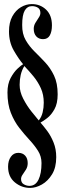

<svg xmlns="http://www.w3.org/2000/svg" viewBox="-20 -730 322 939"><path d="M127.5 189Q85.5 189 52.5 161.8Q19.5 134.5 19.5 85Q19.5 56 33 36.8Q46.5 17.5 69.5 17.5Q90.5 17.5 103 31Q115.5 44.5 115.5 68Q115.5 85.5 107.2 99Q99 112.5 91 123.5Q83 134.5 83 145.5Q83 163.5 96.2 171.2Q109.5 179 124 179Q153.5 179 168.2 148.8Q183 118.5 183 67.5Q183 34.5 166 7.8Q149 -19 124.2 -45.8Q99.5 -72.5 74.8 -104Q50 -135.5 33.2 -177.8Q16.5 -220 16.5 -278Q16.5 -319.5 32.2 -348.8Q48 -378 66.5 -395Q85 -412 93 -416Q71 -442 47.5 -482.8Q24 -523.5 24 -576.5Q24 -620 40.2 -649.8Q56.5 -679.5 82.2 -694.8Q108 -710 135.5 -710Q177 -710 205.5 -682.8Q234 -655.5 234 -606Q234 -576 223.8 -557.2Q213.5 -538.5 190.5 -538.5Q170 -538.5 157.5 -552Q145 -565.5 145 -589Q145 -604.5 153 -618Q161 -631.5 169.2 -643.5Q177.5 -655.5 177.5 -666.5Q177.5 -684.5 165.5 -692.2Q153.5 -700 136.5 -700Q113.5 -700 101 -678.5Q88.5 -657 88.5 -608Q88 -564 105.8 -533.5Q123.5 -503 149.2 -477.8Q175 -452.5 200.8 -425Q226.5 -397.5 244.2 -360.5Q262 -323.5 262 -268.5Q262 -223.5 246.2 -195.5Q230.5 -167.5 210.5 -152.2Q190.5 -137 178 -130.5Q193.5 -113 211.5 -88.8Q229.5 -64.5 242.2 -32.5Q255 -0.5 255 38.5Q255 89 234.8 122.2Q214.5 155.5 185 172.2Q155.5 189 127.5 189ZM169.5 -141Q183 -157.5 188.5 -180.2Q194 -203 194 -228Q194 -267 179.8 -298.5Q165.5 -330 143.8 -356.5Q122 -383 99 -407Q86.5 -386.5 81.2 -363Q76 -339.5 76 -315Q76 -281.5 93.5 -247.5Q111 -213.5 133.2 -185.5Q155.5 -157.5 169.5 -141Z"/></svg>

Font: Imbue 100pt
Style: Bold
Weight: 700
Designer: Tyler Finck
Foundry: Etcetera Type Company
Version: Version 1.102; ttfautohint (v1.8.3)